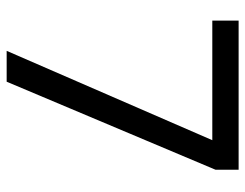

<svg xmlns="http://www.w3.org/2000/svg" viewBox="-102 -652 754 591"><g transform="rotate(90 275.5 -357.0)"><path d="M412 -633H44V-714H503V-643L232 0H137Z"/></g></svg>

Font: ukannada25
Style: Book
Weight: 400
Designer: Jelle Bosma - Monotype Design Team
Foundry: Monotype Imaging Inc.
Version: Version 2.003